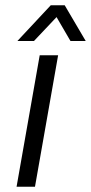

<svg xmlns="http://www.w3.org/2000/svg" viewBox="-20 -710 346 730"><path d="M131 -500H201L113 0H43ZM173 -690H226L306 -554H248L195 -645L109 -554H46Z"/></svg>

Font: Sarabun Light
Style: Italic
Weight: 300
Italic angle: -10°
Designer: Suppakit Chalermlarp | Katatrad Co.,Ltd.
Foundry: Cadson Demak Co.,Ltd.
Version: Version 1.000; ttfautohint (v1.6)